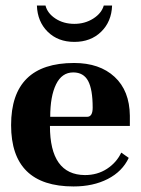

<svg xmlns="http://www.w3.org/2000/svg" viewBox="-20 -662 508 692"><path d="M245 10Q20 10 20 -211Q20 -435 247 -435Q339 -435 393 -385Q447 -335 448 -245V-208H160Q160 -32 286 -31Q331 -31 365.5 -53.5Q400 -76 417 -112L444 -93Q421 -44 368.5 -17Q316 10 245 10ZM161 -241H294Q314 -241 314 -274Q314 -340 297.5 -370.5Q281 -401 244 -401Q203 -401 182 -358Q161 -315 161 -241ZM113 -642H144Q151 -614 180 -595Q209 -576 248 -576Q286 -576 316 -595Q346 -614 354 -642H384Q382 -584 344.5 -547.5Q307 -511 248 -511Q189 -511 152 -547.5Q115 -584 113 -642Z"/></svg>

Font: UnnaBold
Style: Bold
Weight: 700
Designer: Jorge de Buen Unna
Foundry: Omnibus-Type
Version: Version 2.008;hotconv 1.0.109;makeotfexe 2.5.65596